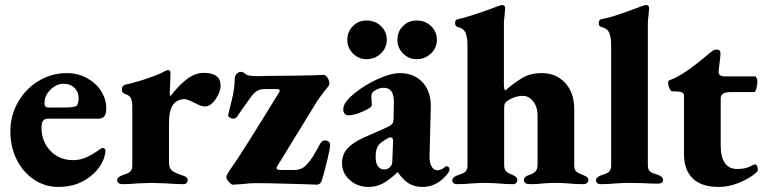

<svg xmlns="http://www.w3.org/2000/svg" viewBox="-20 -725 3024 759"><path d="M21 -205Q21 -268 51 -321Q81 -374 132.5 -405Q184 -436 245 -436Q287 -436 322.5 -417Q358 -398 379 -366Q400 -334 400 -295Q400 -275 392.5 -265.5Q385 -256 369 -256H171Q157 -256 150.5 -248Q144 -240 144 -221Q144 -166 179 -129Q214 -92 269 -92Q296 -92 320 -102.5Q344 -113 372 -133Q381 -140 386 -140Q397 -140 397 -127Q397 -118 391 -100Q376 -55 327.5 -20.5Q279 14 211 14Q158 14 114.5 -15Q71 -44 46 -94Q21 -144 21 -205ZM224 -300Q248 -300 259.5 -301Q271 -302 280 -305Q284 -306 287.5 -315Q291 -324 291 -335Q291 -361 274.5 -377.5Q258 -394 232 -394Q202 -394 178 -369Q154 -344 156 -315Q156 -308 160 -304Q164 -300 171 -300Z M443 -12Q443 -26 466 -33Q488 -40 495.5 -47.5Q503 -55 503 -71V-304Q503 -325 497.5 -336.5Q492 -348 476 -353Q469 -355 465.5 -359Q462 -363 462 -372Q462 -387 475 -390Q511 -398 551 -411Q591 -424 619 -437Q638 -448 644 -448Q654 -448 654 -436L653 -406L651 -356Q651 -346 655 -346Q682 -383 716 -410Q750 -437 785 -437Q852 -437 852 -387Q852 -361 832 -332.5Q812 -304 790 -304Q781 -304 770 -308.5Q759 -313 748 -319Q720 -333 710 -333Q681 -333 664.5 -311.5Q648 -290 648 -236V-82Q648 -61 659.5 -51Q671 -41 700 -32Q722 -26 722 -12Q722 -6 717.5 -1.5Q713 3 706 3Q673 3 638 0Q594 -2 578 -2Q562 -2 524 0Q494 3 463 3Q455 3 449 -1.5Q443 -6 443 -12Z M875 -25Q875 -32 883.5 -45Q892 -58 901 -71Q905 -77 909 -82.5Q913 -88 917 -94L963 -166Q1021 -258 1084 -361Q1086 -365 1086 -367Q1086 -373 1073 -373H1028Q1013 -373 1003 -369Q993 -365 983 -355Q974 -346 931 -284L915 -261Q910 -256 903 -256Q895 -256 888 -260.5Q881 -265 882 -271Q883 -275 895.5 -326Q908 -377 908 -414Q908 -425 915.5 -433Q923 -441 932 -441Q942 -441 952 -431Q960 -424 1001 -424L1043 -425Q1168 -425 1259 -429Q1268 -429 1275 -417.5Q1282 -406 1282 -395Q1282 -390 1279 -385Q1262 -365 1236 -329L1076 -68Q1073 -64 1073 -60Q1073 -53 1091 -53H1142Q1158 -53 1170 -58Q1182 -63 1194 -76Q1207 -90 1216.5 -105.5Q1226 -121 1234 -135.5Q1242 -150 1247 -159Q1253 -170 1265 -170Q1273 -170 1279 -165.5Q1285 -161 1285 -154Q1285 -139 1274.5 -95Q1264 -51 1252 -11Q1250 -4 1244.5 0.5Q1239 5 1232 5L1180 3Q1160 3 1103.5 1Q1047 -1 990 -1Q970 -1 934 3L900 5Q895 5 885 -5.5Q875 -16 875 -25Z M1332 -80Q1332 -114 1353.5 -138Q1375 -162 1420 -182L1506 -220Q1526 -229 1531 -236Q1536 -243 1536 -263L1537 -318Q1539 -378 1497 -378Q1485 -378 1472 -372.5Q1459 -367 1453 -360Q1448 -354 1448 -341Q1448 -334 1449 -325.5Q1450 -317 1450 -310Q1450 -300 1415 -284.5Q1380 -269 1356 -269Q1348 -269 1342.5 -275.5Q1337 -282 1337 -292Q1337 -308 1348 -323Q1359 -338 1385 -359Q1425 -391 1475.5 -413.5Q1526 -436 1560 -436Q1617 -436 1650.5 -399.5Q1684 -363 1683 -302L1678 -108Q1677 -85 1685.5 -68.5Q1694 -52 1707 -52Q1725 -52 1739 -65Q1742 -68 1745 -68Q1750 -68 1753.5 -64.5Q1757 -61 1757 -56Q1757 -44 1737 -24Q1699 14 1650 14Q1619 14 1596 0Q1573 -14 1553 -44H1551Q1518 -12 1492 1Q1466 14 1437 14Q1393 14 1362.5 -13.5Q1332 -41 1332 -80ZM1525 -68Q1531 -76 1531 -91L1534 -168Q1534 -182 1524 -182Q1520 -182 1514 -179Q1486 -164 1475.5 -150Q1465 -136 1465 -104Q1465 -78 1475 -66.5Q1485 -55 1499 -55Q1515 -55 1525 -68ZM1353 -567Q1353 -600 1375 -622Q1397 -644 1429 -644Q1463 -644 1486 -622Q1509 -600 1509 -567Q1509 -536 1485.5 -513.5Q1462 -491 1429 -491Q1398 -491 1375.5 -513.5Q1353 -536 1353 -567ZM1551 -567Q1551 -600 1573 -622Q1595 -644 1627 -644Q1661 -644 1684 -622Q1707 -600 1707 -567Q1707 -536 1683.5 -513.5Q1660 -491 1627 -491Q1596 -491 1573.5 -513.5Q1551 -536 1551 -567Z M1768 -12Q1768 -25 1791 -33Q1794 -34 1805.5 -38Q1817 -42 1822.5 -49.5Q1828 -57 1828 -71V-546Q1828 -577 1820.5 -595Q1813 -613 1790 -618Q1779 -620 1779 -634Q1779 -647 1789 -649Q1831 -657 1931 -694L1952 -702Q1961 -705 1966 -705Q1977 -705 1977 -692L1975 -669L1972 -638V-394Q1972 -371 1977 -367Q2014 -399 2045.5 -417.5Q2077 -436 2122 -436Q2178 -436 2214 -397.5Q2250 -359 2250 -293V-73Q2250 -54 2258 -47Q2266 -40 2285 -33Q2296 -29 2301 -24.5Q2306 -20 2306 -12Q2306 -6 2300.5 -1.5Q2295 3 2284 3Q2250 3 2226 0Q2196 -2 2176 -2Q2154 -2 2128 0Q2109 3 2076 3Q2051 3 2051 -13Q2051 -27 2071 -33Q2087 -38 2096 -46.5Q2105 -55 2105 -75V-271Q2105 -302 2088 -324Q2071 -346 2047 -346Q2013 -346 1983 -324Q1977 -320 1975 -314Q1973 -308 1973 -296V-73Q1973 -55 1981 -47.5Q1989 -40 2005 -34Q2025 -26 2025 -13Q2025 -6 2020.5 -1.5Q2016 3 2008 3Q1978 3 1949 0Q1913 -2 1897 -2Q1880 -2 1846 0Q1819 3 1788 3Q1778 3 1773 -1Q1768 -5 1768 -12Z M2336 -12Q2336 -25 2359 -33Q2362 -34 2373.5 -38Q2385 -42 2390.5 -49.5Q2396 -57 2396 -71V-546Q2396 -577 2388.5 -595Q2381 -613 2358 -618Q2347 -620 2347 -634Q2347 -647 2357 -649Q2395 -656 2445.5 -674.5Q2496 -693 2502 -695L2521 -702Q2530 -705 2535 -705Q2546 -705 2546 -692L2544 -669L2541 -638V-73Q2541 -56 2548 -49Q2555 -42 2565 -39Q2575 -36 2578 -35Q2601 -27 2601 -14Q2601 -7 2596 -3Q2591 1 2581 1Q2559 1 2519 -1L2465 -2Q2448 -2 2414 0Q2387 3 2356 3Q2346 3 2341 -1Q2336 -5 2336 -12Z M2684 -116V-346Q2684 -355 2677 -359Q2670 -363 2653 -364H2638Q2632 -364 2626.5 -376Q2621 -388 2621 -399Q2621 -406 2627 -408Q2680 -425 2785 -515Q2787 -516 2792.5 -520.5Q2798 -525 2802.5 -527Q2807 -529 2812 -529Q2822 -529 2825.5 -524.5Q2829 -520 2828 -507L2821 -445Q2818 -423 2846 -423H2966Q2968 -423 2971 -416Q2974 -409 2974 -404Q2974 -388 2970 -374.5Q2966 -361 2961 -361H2869Q2848 -361 2838.5 -355Q2829 -349 2829 -336V-149Q2829 -103 2846 -80Q2863 -57 2893 -57Q2913 -57 2925 -60Q2937 -63 2945.5 -67Q2954 -71 2958 -73Q2962 -75 2965 -75Q2970 -75 2973 -68.5Q2976 -62 2976 -53Q2976 -46 2952.5 -29.5Q2929 -13 2893.5 0.5Q2858 14 2822 14Q2753 14 2718.5 -19.5Q2684 -53 2684 -116Z"/></svg>

Font: EB Garamond ExtraBold
Style: Regular
Weight: 800
Designer: Georg Duffner and Octavio Pardo
Foundry: Georg Duffner
Version: Version 1.000